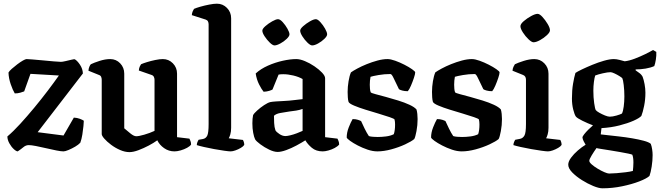

<svg xmlns="http://www.w3.org/2000/svg" viewBox="-20 -820 3575 1040"><path d="M76 0Q68 0 54.5 -12.5Q41 -25 30.5 -44Q20 -63 20 -81Q52 -108 89.5 -149Q127 -190 165.5 -236.5Q204 -283 238.5 -328.5Q273 -374 299 -411L145 -420L111 -325Q104 -322 90 -318Q76 -314 60 -314Q49 -332 38 -364Q27 -396 26 -427Q30 -435 43.5 -447Q57 -459 73.5 -471.5Q90 -484 104 -492Q118 -500 124 -500Q130 -500 155 -498Q180 -496 212 -493Q244 -490 271.5 -487.5Q299 -485 310 -485Q318 -485 335 -489Q352 -493 367 -496.5Q382 -500 385 -499Q399 -491 413.5 -469Q428 -447 429 -422L184 -104L324 -86L380 -183Q398 -182 412.5 -176.5Q427 -171 434 -166Q434 -158 432 -137Q430 -116 426 -91Q422 -66 415 -47Q405 -36 387 -25.5Q369 -15 351 -7.5Q333 0 324 0Q311 0 285.5 -5Q260 -10 230.5 -17Q201 -24 175 -29Q149 -34 136 -34Q120 -34 107 -23Q94 -12 76 0Z M681 4Q657 4 630.5 -7.5Q604 -19 581.5 -36Q559 -53 545 -69Q531 -85 531 -94V-388Q531 -396 528 -403.5Q525 -411 516 -414L459 -437Q460 -449 464 -458.5Q468 -468 472 -472Q488 -480 519 -490Q550 -500 577 -500Q609 -500 631 -477Q653 -454 653 -421V-125Q667 -113 686 -97.5Q705 -82 718 -82Q732 -82 761.5 -90.5Q791 -99 817 -111V-388Q817 -396 813.5 -403.5Q810 -411 801 -414L732 -438Q733 -451 737 -459.5Q741 -468 744 -472Q755 -477 776 -483.5Q797 -490 821 -495Q845 -500 862 -500Q894 -500 916.5 -477Q939 -454 939 -421V-77L1006 -69Q1008 -65 1011.5 -56.5Q1015 -48 1015 -37Q1009 -28 993.5 -19.5Q978 -11 959 -5.5Q940 0 925 0Q894 0 869 -17.5Q844 -35 832 -60Q813 -46 785.5 -31.5Q758 -17 730 -6.5Q702 4 681 4Z M1229 0Q1220 0 1195 -3.5Q1170 -7 1140 -12.5Q1110 -18 1084 -24Q1058 -30 1046 -34Q1046 -42 1049.5 -50.5Q1053 -59 1056 -63L1079 -67Q1095 -70 1102.5 -85Q1110 -100 1110 -148V-688Q1110 -697 1106.5 -704Q1103 -711 1094 -714L1019 -738Q1020 -750 1024 -759Q1028 -768 1031 -772Q1042 -777 1064.5 -783.5Q1087 -790 1112.5 -795Q1138 -800 1155 -800Q1187 -800 1209.5 -777Q1232 -754 1232 -721V-128Q1232 -107 1227.5 -92Q1223 -77 1219 -71L1296 -62Q1298 -59 1300.5 -51.5Q1303 -44 1303 -35Q1298 -27 1284.5 -19Q1271 -11 1255.5 -5.5Q1240 0 1229 0Z M1484 3Q1464 3 1438 -9.5Q1412 -22 1390 -38.5Q1368 -55 1362 -65Q1356 -77 1351.5 -100.5Q1347 -124 1347 -152Q1347 -178 1351 -197Q1355 -205 1372.5 -221Q1390 -237 1410.5 -250.5Q1431 -264 1444 -267Q1453 -269 1473.5 -270.5Q1494 -272 1518 -273Q1535 -274 1547.5 -275Q1560 -276 1575.5 -278Q1591 -280 1619 -283V-392Q1598 -404 1569 -411Q1540 -418 1514 -418Q1507 -418 1500 -417.5Q1493 -417 1489 -416L1456 -335Q1451 -332 1438.5 -328Q1426 -324 1408 -323Q1397 -336 1383.5 -362.5Q1370 -389 1365 -422Q1392 -447 1431.5 -464.5Q1471 -482 1512 -491Q1553 -500 1585 -500Q1605 -500 1631.5 -489Q1658 -478 1683 -461Q1708 -444 1724.5 -426.5Q1741 -409 1741 -396V-77L1808 -69Q1810 -65 1813.5 -56.5Q1817 -48 1817 -37Q1809 -27 1793 -18.5Q1777 -10 1759 -5Q1741 0 1728 0Q1692 0 1669 -19.5Q1646 -39 1634 -60Q1614 -47 1586 -32Q1558 -17 1530.5 -7Q1503 3 1484 3ZM1526 -83Q1535 -83 1552 -87Q1569 -91 1587.5 -98Q1606 -105 1619 -111V-230Q1603 -224 1584 -221Q1565 -218 1547 -216Q1521 -212 1498.5 -208Q1476 -204 1464 -193Q1464 -177 1465 -154Q1466 -131 1472 -114Q1477 -105 1493.5 -94Q1510 -83 1526 -83ZM1671 -574Q1661 -574 1645.5 -589Q1630 -604 1618 -623Q1606 -642 1606 -654Q1606 -664 1622.5 -678.5Q1639 -693 1659 -704.5Q1679 -716 1691 -716Q1701 -716 1715.5 -700Q1730 -684 1741 -664.5Q1752 -645 1752 -634Q1752 -624 1737 -609.5Q1722 -595 1703 -584.5Q1684 -574 1671 -574ZM1467 -574Q1457 -574 1441.5 -589Q1426 -604 1413.5 -623Q1401 -642 1401 -654Q1401 -664 1417.5 -678.5Q1434 -693 1454.5 -704.5Q1475 -716 1486 -716Q1497 -716 1511.5 -700Q1526 -684 1537 -664.5Q1548 -645 1548 -634Q1548 -624 1533 -609.5Q1518 -595 1498.5 -584.5Q1479 -574 1467 -574Z M2024 0Q1999 0 1971 -9.5Q1943 -19 1918 -32Q1893 -45 1876.5 -57Q1860 -69 1858 -75Q1858 -102 1869 -130Q1880 -158 1890 -175Q1907 -175 1919 -171Q1931 -167 1936 -164Q1943 -148 1955 -123.5Q1967 -99 1978 -83Q1986 -80 2001 -79Q2016 -78 2026 -78Q2047 -78 2071 -81Q2095 -84 2113 -93Q2120 -113 2120 -146Q2120 -161 2117 -173Q2115 -177 2090.5 -185.5Q2066 -194 2030.5 -204.5Q1995 -215 1959.5 -226Q1924 -237 1898 -248Q1872 -259 1868 -268Q1865 -278 1864 -293Q1863 -308 1863 -322Q1863 -350 1868 -380Q1873 -410 1881 -428Q1892 -436 1915 -448.5Q1938 -461 1966.5 -472.5Q1995 -484 2024.5 -492Q2054 -500 2079 -500Q2096 -500 2121 -491Q2146 -482 2170.5 -469.5Q2195 -457 2212 -445Q2229 -433 2229 -428Q2229 -419 2222 -398Q2215 -377 2206 -356Q2197 -335 2189 -326Q2172 -326 2159 -329.5Q2146 -333 2141 -337Q2124 -371 2113 -395Q2102 -419 2095 -419Q2062 -419 2030.5 -413.5Q1999 -408 1987 -404Q1985 -395 1984 -383.5Q1983 -372 1983 -361Q1983 -350 1984 -339Q1985 -328 1988 -320Q1991 -316 2014 -310Q2037 -304 2070 -295Q2103 -286 2137 -275.5Q2171 -265 2198 -252.5Q2225 -240 2236 -227Q2239 -217 2240.5 -203Q2242 -189 2242 -175Q2242 -142 2236 -110Q2230 -78 2224 -67Q2209 -54 2174.5 -38Q2140 -22 2099.5 -11Q2059 0 2024 0Z M2481 0Q2456 0 2428 -9.5Q2400 -19 2375 -32Q2350 -45 2333.5 -57Q2317 -69 2315 -75Q2315 -102 2326 -130Q2337 -158 2347 -175Q2364 -175 2376 -171Q2388 -167 2393 -164Q2400 -148 2412 -123.5Q2424 -99 2435 -83Q2443 -80 2458 -79Q2473 -78 2483 -78Q2504 -78 2528 -81Q2552 -84 2570 -93Q2577 -113 2577 -146Q2577 -161 2574 -173Q2572 -177 2547.5 -185.5Q2523 -194 2487.5 -204.5Q2452 -215 2416.5 -226Q2381 -237 2355 -248Q2329 -259 2325 -268Q2322 -278 2321 -293Q2320 -308 2320 -322Q2320 -350 2325 -380Q2330 -410 2338 -428Q2349 -436 2372 -448.5Q2395 -461 2423.5 -472.5Q2452 -484 2481.5 -492Q2511 -500 2536 -500Q2553 -500 2578 -491Q2603 -482 2627.5 -469.5Q2652 -457 2669 -445Q2686 -433 2686 -428Q2686 -419 2679 -398Q2672 -377 2663 -356Q2654 -335 2646 -326Q2629 -326 2616 -329.5Q2603 -333 2598 -337Q2581 -371 2570 -395Q2559 -419 2552 -419Q2519 -419 2487.5 -413.5Q2456 -408 2444 -404Q2442 -395 2441 -383.5Q2440 -372 2440 -361Q2440 -350 2441 -339Q2442 -328 2445 -320Q2448 -316 2471 -310Q2494 -304 2527 -295Q2560 -286 2594 -275.5Q2628 -265 2655 -252.5Q2682 -240 2693 -227Q2696 -217 2697.5 -203Q2699 -189 2699 -175Q2699 -142 2693 -110Q2687 -78 2681 -67Q2666 -54 2631.5 -38Q2597 -22 2556.5 -11Q2516 0 2481 0Z M2948 0Q2939 0 2913.5 -3.5Q2888 -7 2857 -12.5Q2826 -18 2799.5 -24Q2773 -30 2761 -34Q2761 -42 2764.5 -50.5Q2768 -59 2771 -63L2797 -68Q2812 -71 2820.5 -85.5Q2829 -100 2829 -148V-388Q2829 -408 2813 -414L2756 -437Q2757 -449 2761.5 -458.5Q2766 -468 2769 -472Q2785 -480 2816.5 -490Q2848 -500 2874 -500Q2906 -500 2928.5 -477Q2951 -454 2951 -421V-128Q2951 -107 2946.5 -92Q2942 -77 2938 -71L3015 -62Q3017 -59 3019.5 -51.5Q3022 -44 3022 -35Q3017 -27 3003.5 -19Q2990 -11 2974.5 -5.5Q2959 0 2948 0ZM2870 -591Q2860 -591 2843 -607Q2826 -623 2812.5 -644Q2799 -665 2799 -678Q2799 -690 2817 -705.5Q2835 -721 2857 -733Q2879 -745 2892 -745Q2903 -745 2918.5 -728Q2934 -711 2946.5 -690Q2959 -669 2959 -656Q2959 -645 2942.5 -629.5Q2926 -614 2905 -602.5Q2884 -591 2870 -591Z M3243 200Q3224 200 3193.5 187.5Q3163 175 3132 155.5Q3101 136 3079.5 114Q3058 92 3058 72Q3058 55 3073 34.5Q3088 14 3110 -5Q3132 -24 3152 -36Q3147 -44 3141.5 -55Q3136 -66 3135 -75Q3135 -81 3144.5 -93Q3154 -105 3167 -118Q3180 -131 3192 -141Q3163 -152 3134.5 -166Q3106 -180 3099 -189Q3092 -199 3085 -226.5Q3078 -254 3078 -286Q3078 -331 3084 -366.5Q3090 -402 3097 -425Q3107 -432 3132 -444Q3157 -456 3188.5 -469Q3220 -482 3251.5 -491Q3283 -500 3305 -500Q3319 -500 3336 -495.5Q3353 -491 3364 -488Q3389 -491 3419 -502.5Q3449 -514 3475.5 -527Q3502 -540 3517 -549L3535 -539Q3536 -519 3532.5 -497Q3529 -475 3524 -462Q3504 -453 3477 -448.5Q3450 -444 3423 -444V-439Q3431 -433 3442.5 -425Q3454 -417 3461 -404Q3467 -388 3471.5 -364Q3476 -340 3476 -318Q3476 -281 3469 -246.5Q3462 -212 3454 -192Q3443 -180 3411.5 -166Q3380 -152 3335 -140.5Q3290 -129 3238 -126L3234 -92Q3243 -91 3269.5 -88Q3296 -85 3332 -81Q3368 -77 3403.5 -71Q3439 -65 3467 -57.5Q3495 -50 3505 -41Q3510 -28 3512.5 -11Q3515 6 3515 20Q3515 50 3510 82Q3505 114 3498 133Q3483 147 3443 162.5Q3403 178 3350 189Q3297 200 3243 200ZM3283 -188Q3298 -188 3319 -194Q3340 -200 3349 -205Q3355 -217 3358.5 -243Q3362 -269 3362 -298Q3362 -330 3358.5 -359Q3355 -388 3351 -396Q3348 -400 3335 -408Q3322 -416 3308 -422.5Q3294 -429 3287 -429Q3272 -429 3245.5 -423Q3219 -417 3204 -411Q3200 -399 3197 -376Q3194 -353 3194 -329Q3194 -292 3198.5 -261Q3203 -230 3207 -224Q3211 -218 3226 -209.5Q3241 -201 3257 -194.5Q3273 -188 3283 -188ZM3279 120Q3295 120 3320 118Q3345 116 3369 113Q3393 110 3408 106Q3409 100 3410 84.5Q3411 69 3411 60Q3411 33 3405 18Q3402 16 3383.5 12Q3365 8 3338.5 3.5Q3312 -1 3285 -5.5Q3258 -10 3237.5 -13Q3217 -16 3211 -18Q3198 0 3185 21.5Q3172 43 3172 51Q3172 59 3185 70.5Q3198 82 3217 93.5Q3236 105 3253.5 112.5Q3271 120 3279 120Z"/></svg>

Font: Texturina 72pt
Style: Bold
Weight: 700
Designer: Guillermo Torres Carreño
Foundry: Omnibus-Type
Version: Version 1.002; ttfautohint (v1.8.3)